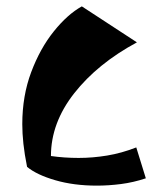

<svg xmlns="http://www.w3.org/2000/svg" viewBox="-20 -559 500 603"><path d="M284 24Q212 24 153.5 7Q95 -10 65 -35Q57 -75 53.5 -107.5Q50 -140 50 -169Q50 -258 78 -332.5Q106 -407 149 -460.5Q192 -514 237 -539L410 -426Q286 -359 213 -266Q140 -173 140 -69Q182 -63 227 -63Q271 -63 316.5 -70.5Q362 -78 408 -96L438 1Q399 14 360 19Q321 24 284 24Z"/></svg>

Font: Joti One
Style: Regular
Weight: 400
Designer: Eduardo Rodriguez Tunni
Foundry: Eduardo Rodriguez Tunni
Version: Version 1.002; ttfautohint (v1.8.4.7-5d5b);gftools[0.9.24]